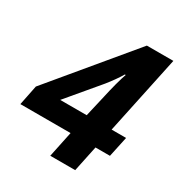

<svg xmlns="http://www.w3.org/2000/svg" viewBox="-180 -834 899 954"><g transform="rotate(30 269.5 -357.0)"><path d="M11 -262 387 -714H539L444 -265H527L502 -148H419L388 0H245L276 -148H-12ZM301 -265 329 -386Q333 -405 338.5 -427.5Q344 -450 349.5 -471Q355 -492 360.5 -509.5Q366 -527 369 -535H364Q353 -516 336 -492Q319 -468 302 -447L149 -265Z"/></g></svg>

Font: BC Sans
Style: Bold Italic
Weight: 700
Italic angle: -12°
Designer: Monotype Design Team
Province of B.C.
Foundry: Monotype Imaging Inc.
Version: Version 2.000;GOOG;noto-source:20170915:90ef993387c0